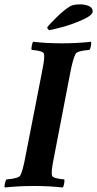

<svg xmlns="http://www.w3.org/2000/svg" viewBox="-30 -833 434 857"><path d="M189.5 -698.2Q180.7 -705.1 180.7 -710.9Q187 -720.7 222.2 -755.4Q257.3 -790 284.2 -805.7Q298.3 -813.5 329.1 -813.5Q349.6 -813.5 366.7 -805.9Q383.8 -798.3 383.8 -782.2Q383.8 -764.6 336.7 -743.9Q289.6 -723.1 246.3 -711.7Q203.1 -700.2 189.5 -698.2ZM247.1 -639.6Q312.5 -639.6 376 -646.5Q378.4 -642.1 376 -628.7Q373.5 -615.2 369.1 -610.4Q314.5 -606 307.6 -592.8Q294.9 -569.8 282.2 -501L212.9 -141.6Q211.9 -136.7 209.7 -124.8Q207.5 -112.8 206.5 -108.2Q205.6 -103.5 204.1 -94.2Q202.6 -85 202.1 -80.6Q201.7 -76.2 201.2 -69.6Q200.7 -63 200.9 -58.3Q201.2 -53.7 202.1 -49.8Q204.1 -36.6 256.8 -32.2Q258.8 -27.3 256.3 -13.9Q253.9 -0.5 250 3.9Q190.4 -2.9 121.1 -2.9Q54.7 -2.9 -8.8 3.9Q-11.2 -0.5 -8.3 -13.9Q-5.4 -27.3 -1 -32.2Q53.7 -36.6 60.5 -49.8Q71.8 -69.8 85 -141.6L155.3 -501Q156.2 -505.9 158.4 -517.8Q160.6 -529.8 161.6 -534.4Q162.6 -539.1 164.1 -548.3Q165.5 -557.6 166 -562Q166.5 -566.4 167 -573Q167.5 -579.6 167.2 -584.2Q167 -588.9 166 -592.8Q164.1 -606 111.3 -610.4Q109.4 -615.2 111.8 -628.7Q114.3 -642.1 118.2 -646.5Q177.7 -639.6 247.1 -639.6Z"/></svg>

Font: Crimson
Style: BoldItalic
Weight: 700
Italic angle: -11°
Version: Version 0.8